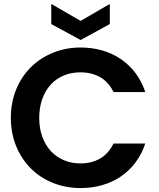

<svg xmlns="http://www.w3.org/2000/svg" viewBox="-20 -948 808 974"><path d="M35 -350Q35 -428 62 -494Q89 -560 136.5 -607Q184 -654 249 -680.5Q314 -707 389 -707Q447 -707 499 -692Q551 -677 593.5 -648Q636 -619 667.5 -577Q699 -535 717 -481H556Q531 -532 488 -556.5Q445 -581 388 -581Q342 -581 303.5 -565Q265 -549 237.5 -519Q210 -489 194.5 -446Q179 -403 179 -350Q179 -297 194.5 -254.5Q210 -212 237.5 -182Q265 -152 303.5 -135.5Q342 -119 388 -119Q445 -119 488 -144Q531 -169 556 -220H717Q699 -166 667.5 -124Q636 -82 593.5 -53Q551 -24 499 -9Q447 6 389 6Q314 6 249 -20Q184 -46 136.5 -93.5Q89 -141 62 -206.5Q35 -272 35 -350ZM537 -928V-826L389 -745L240 -826V-928L389 -842Z"/></svg>

Font: SVN-Poppins SemiBold
Style: Regular
Weight: 600
Designer: Ninad Kale (Devanagari), Jonny Pinhorn (Latin)
Foundry: Indian Type Foundry
Version: Version 3.002 2017